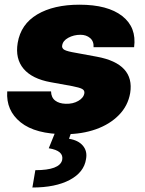

<svg xmlns="http://www.w3.org/2000/svg" viewBox="-20 -573 628 834"><path d="M562.5 -367.9H386.4Q388.1 -393.5 371.4 -407.7Q354.8 -421.9 329.5 -421.9Q300.4 -421.9 276.6 -408.9Q252.8 -396 250 -375Q248.2 -366.8 255.3 -359.7Q262.4 -352.6 292.6 -346.6L400.6 -326.7Q565.7 -296.2 545.5 -169Q535.9 -113.3 496.4 -73.2Q457 -33 396.5 -11.5Q335.9 9.9 262.8 9.9Q133.9 9.9 69.8 -41.5Q5.7 -93 11.4 -176.1H201.7Q202.4 -149.5 219.6 -136.2Q236.9 -122.9 265.6 -122.2Q296.9 -121.1 320.3 -134.8Q343.8 -148.4 346.6 -169Q347.7 -180.8 336.5 -186.8Q325.3 -192.8 294 -198.9L200.3 -215.9Q119.3 -230.5 82.4 -274.3Q45.5 -318.2 56.8 -386.4Q70.3 -468 141.7 -510.3Q213.1 -552.6 325.3 -552.6Q447.8 -552.6 510.8 -503.4Q573.9 -454.2 562.5 -367.9ZM221.6 -2.8H291.2L279.8 29.8Q320.3 36.2 340.2 60Q360.1 83.8 353.7 117.9Q345.2 175.4 283 208.5Q220.9 241.5 120.7 241.5L133.5 166.2Q239 166.2 250 122.2Q258.5 81.7 191.8 71Z"/></svg>

Font: Inter UI Black
Style: Italic
Weight: 900
Italic angle: -9.39999°
Designer: Rasmus Andersson
Foundry: rsms
Version: 3.2;8d6f07862